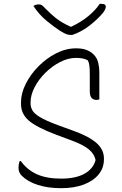

<svg xmlns="http://www.w3.org/2000/svg" viewBox="-20 -973 640 1005"><path d="M378 -720Q413 -720 434.5 -711Q456 -702 470 -688Q488 -670 494 -645Q500 -620 500 -596V-453Q494 -450 486 -450Q450 -450 450 -494Q450 -550 450 -581Q450 -612 448 -628.5Q446 -645 440 -657Q426 -665 409.5 -667.5Q393 -670 378 -670Q337 -670 295 -648.5Q253 -627 218 -592.5Q183 -558 161.5 -517Q140 -476 140 -437V-430Q140 -413 149.5 -395.5Q159 -378 190 -359.5Q221 -341 283 -318L368 -287Q446 -259 485 -224.5Q524 -190 524 -144V-139Q524 -93 495.5 -59Q467 -25 417 -6.5Q367 12 300 12Q231 12 178 -5Q125 -22 94 -53Q77 -70 77 -93Q77 -114 83 -130H89Q122 -84 173 -61Q224 -38 300 -38Q375 -38 421 -63Q467 -88 480 -134V-137Q473 -168 444.5 -191.5Q416 -215 357 -237L271 -269Q171 -307 130.5 -342Q90 -377 90 -428V-438Q90 -485 115 -534.5Q140 -584 181.5 -626Q223 -668 274 -694Q325 -720 378 -720ZM358 -790H349Q342 -790 331 -793Q320 -796 294 -812Q264 -831 223.5 -864.5Q183 -898 155 -942Q167 -950 184 -950Q193 -950 199.5 -945.5Q206 -941 219 -927Q244 -901 273.5 -877.5Q303 -854 350 -833H353Q407 -859 444 -890Q481 -921 502 -953H508Q523 -953 528.5 -949Q534 -945 534 -937Q534 -932 528 -919.5Q522 -907 505 -890Q476 -859 439 -832Q402 -805 358 -790Z"/></svg>

Font: Recursive Mn Csl St Lt
Style: Regular
Weight: 300
Monospace: yes
Version: Version 1.079;hotconv 1.0.112;makeotfexe 2.5.65598; ttfautoh